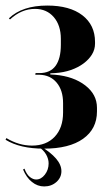

<svg xmlns="http://www.w3.org/2000/svg" viewBox="-20 -525 399 691"><path d="M138 10Q52 10 0 -22L3 -28Q48 -1 95 -1Q147 -1 177 -33Q207 -65 207 -120V-154Q207 -200 184 -227.5Q161 -255 122 -256H107L108 -262H122Q161 -262 180 -288Q199 -314 199 -364V-385Q199 -434 173.5 -463.5Q148 -493 106 -493Q57 -493 16 -455L12 -459Q60 -505 150 -505Q231 -505 276.5 -470Q322 -435 322 -374V-368Q322 -347 311 -329Q300 -311 280.5 -296.5Q261 -282 235 -273Q209 -264 178 -262L161 -261V-257L178 -256Q245 -250 287 -217.5Q329 -185 329 -137V-124Q329 -61 279 -25.5Q229 10 138 10ZM68 82Q76 103 87.5 112Q99 121 110 121Q128 121 141.5 103.5Q155 86 155 63Q155 47 146 31Q137 15 117 2H127Q162 23 181.5 45.5Q201 68 201 91Q201 114 183 130Q165 146 139 146Q115 146 95 130Q75 114 63 85Z"/></svg>

Font: Moniqa Black Display
Style: Regular
Weight: 900
Designer: Rajesh Rajput
Foundry: Rajesh Rajput
Version: Version 1.000